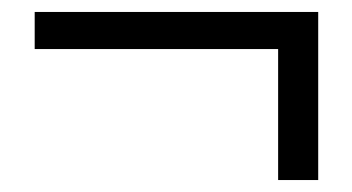

<svg xmlns="http://www.w3.org/2000/svg" viewBox="-20 -419 589 321"><path d="M445 -118H512V-399H38V-337H445Z"/></svg>

Font: ChiuKong Gothic MN Normal
Style: Regular
Weight: 350
Designer: Ryoko NISHIZUKA 西塚涼子 (kana, bopomofo & ideographs); Paul D. Hunt (Latin, Greek & Cyrillic); Sandoll Communications 산돌커뮤니
Foundry: Adobe
Version: Version 1.300